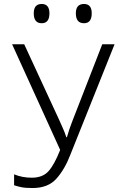

<svg xmlns="http://www.w3.org/2000/svg" viewBox="-20 -937 640 967"><path d="M229 -870Q229 -917 190 -917Q150 -917 150 -870Q150 -820 190 -820Q229 -820 229 -870ZM442 -870Q442 -917 403 -917Q362 -917 362 -870Q362 -820 403 -820Q442 -820 442 -870ZM334 -157 557 -714H495L344 -326Q329 -288 317 -246H314Q306 -271 298 -288Q290 -305 279 -331L102 -714H41L283 -182Q254 -108 224.5 -75Q195 -42 140 -42Q92 -42 51 -59V-4Q69 2 88.5 6Q108 10 144 10Q222 10 264 -37Q306 -84 334 -157Z"/></svg>

Font: Noto Sans Mono UI Light
Style: Regular
Weight: 300
Designer: Monotype Design team
Foundry: Monotype Imaging Inc.
Version: 1.000